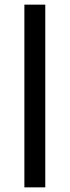

<svg xmlns="http://www.w3.org/2000/svg" viewBox="-20 -619 300 827"><path d="M85 188V-599H175V188Z"/></svg>

Font: Libra Sans
Style: Regular
Weight: 400
Foundry: Context Ltd
Version: Version 1.002